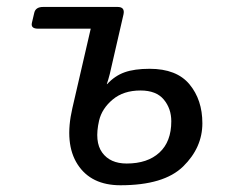

<svg xmlns="http://www.w3.org/2000/svg" viewBox="-20 -533 667 561"><path d="M91.3 -449.2Q69.3 -449.2 73.2 -466.3L80.1 -495.6Q84 -512.7 106 -512.7H323.7Q345.7 -512.7 340.8 -490.7L300.8 -316.9Q295.9 -297.9 292 -287.1H293Q315.4 -311.5 344.2 -321.8Q373 -332 417 -332Q496.1 -332 533.7 -286.6Q571.3 -241.2 571.3 -172.9Q571.3 -101.6 515.1 -46.6Q459 8.3 332 8.3Q246.1 8.3 206.8 -52.5Q167.5 -113.3 191.4 -216.8L245.1 -449.2ZM269.5 -180.7Q255.4 -119.1 278.6 -87.2Q301.8 -55.2 350.1 -55.2Q411.1 -55.2 445.8 -87.2Q480.5 -119.1 480.5 -178.7Q480.5 -215.8 458.5 -242.2Q436.5 -268.6 390.6 -268.6Q340.8 -268.6 309.3 -242.2Q277.8 -215.8 269.5 -180.7Z"/></svg>

Font: Istok
Style: Italic
Weight: 500
Italic angle: -13°
Designer: Andrey V. Panov
Foundry: Andrey V. Panov
Version: Version 1.0.3